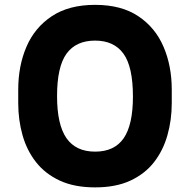

<svg xmlns="http://www.w3.org/2000/svg" viewBox="-20 -772 802 811"><path d="M381.8 19.5Q294.5 19.5 232.9 -9Q171.2 -37.5 132.4 -86.9Q93.5 -136.2 75.2 -200.8Q57 -265.2 57 -336.5V-393.5Q57 -493.8 91.9 -574.8Q126.8 -655.8 198.9 -703.6Q271 -751.5 381.8 -751.5Q492.5 -751.5 564.1 -703.6Q635.8 -655.8 670.6 -574.8Q705.5 -493.8 705.5 -393.5V-336.5Q705.5 -265.2 687.2 -200.8Q669 -136.2 630.5 -86.9Q592 -37.5 530.5 -9Q469 19.5 381.8 19.5ZM381.8 -131.5Q463.2 -131.5 502.4 -188.1Q541.5 -244.8 541.5 -364Q541.5 -490.2 501.4 -545.4Q461.2 -600.5 381.8 -600.5Q301.2 -600.5 261.1 -545.4Q221 -490.2 221 -366Q221 -245.8 260.6 -188.6Q300.2 -131.5 381.8 -131.5Z"/></svg>

Font: SVN-Sora Variable
Style: Regular
Weight: 400
Designer: Jonathan Barnbrook, Julián Moncada
Foundry: Barnbrook Fonts
Version: Version 2.000 - Viet hoa boi STYLEno.1 Fonts